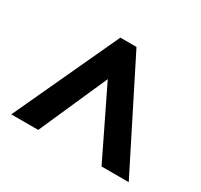

<svg xmlns="http://www.w3.org/2000/svg" viewBox="-104 -850 755 722"><g transform="rotate(30 273.0 -489.5)"><path d="M18 -262H135L266 -558L410 -262H528L299 -717H229Z"/></g></svg>

Font: Noto Sans Myanmar SemiCondensed
Style: Bold
Weight: 700
Width: 4
Designer: Monotype Design Team
Foundry: Monotype Imaging Inc.
Version: Version 2.107